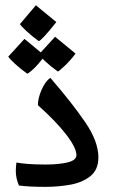

<svg xmlns="http://www.w3.org/2000/svg" viewBox="-20 -728 444 747"><path d="M156.7 -1Q92.3 -1 53.7 -6.3Q47.4 -20.5 44.4 -34.9Q41.5 -49.3 41.5 -64Q41.5 -72.3 42.2 -80.1Q43 -87.9 43.9 -95.7Q61 -92.3 89.6 -90.1Q118.2 -87.9 158.2 -87.9Q209 -87.9 243.2 -96.2Q277.3 -104.5 277.3 -124.5Q277.3 -152.8 237.5 -204.6Q197.8 -256.3 127.4 -318.8Q127.4 -345.7 141.8 -378.7Q156.2 -411.6 175.8 -425.3Q260.3 -327.6 311.5 -252.7Q362.8 -177.7 362.8 -115.7Q362.8 -67.9 332 -43Q301.3 -18.1 254.2 -9.5Q207 -1 156.7 -1ZM130.9 -567.9Q104.5 -586.9 82.8 -607.2Q61 -627.4 57.6 -634.3L119.6 -707.5L199.2 -642.1Q168.5 -603.5 152.3 -586.4Q136.2 -569.3 130.9 -567.9ZM85.9 -441.4Q59.6 -460 37.8 -480.2Q16.1 -500.5 12.2 -507.8L75.2 -576.7L154.8 -510.7Q127 -475.1 109.1 -458.7Q91.3 -442.4 85.9 -441.4ZM205.1 -449.7Q178.7 -468.3 156.7 -488.8Q134.8 -509.3 131.3 -516.1L194.3 -585L273.9 -519.5Q253.4 -492.2 231.9 -471.9Q210.4 -451.7 205.1 -449.7Z"/></svg>

Font: Harmattan
Style: Bold
Weight: 700
Designer: George W. Nuss III and SIL International
Foundry: SIL International
Version: Version 4.000